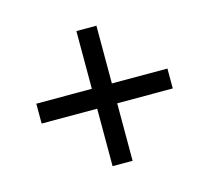

<svg xmlns="http://www.w3.org/2000/svg" viewBox="-77 -685 727 665"><g transform="rotate(-15 286.0 -353.0)"><path d="M249 -110.8V-316.9H49.8V-388.2H249V-595.2H320.8V-388.2H520V-316.9H320.8V-110.8Z"/></g></svg>

Font: Nokora
Style: Regular
Weight: 400
Designer: Danh Hong
Foundry: Danh Hong
Version: Version 9.000